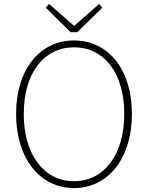

<svg xmlns="http://www.w3.org/2000/svg" viewBox="-20 -945 754 978"><path d="M357 13C529 13 652 -136 652 -365C652 -594 529 -739 357 -739C185 -739 62 -594 62 -365C62 -136 185 13 357 13ZM357 -22C204 -22 101 -157 101 -365C101 -573 204 -704 357 -704C510 -704 613 -573 613 -365C613 -157 510 -22 357 -22ZM340 -781H374L501 -906L485 -925L360 -815H355L230 -925L213 -906Z"/></svg>

Font: Noto Sans CJK HK Thin
Style: Regular
Weight: 100
Designer: Ryoko NISHIZUKA 西塚涼子 (kana, bopomofo & ideographs); Paul D. Hunt (Latin, Greek & Cyrillic); Sandoll Communications 산돌커뮤니
Foundry: Adobe
Version: Version 2.004;hotconv 1.0.118;makeotfexe 2.5.65603